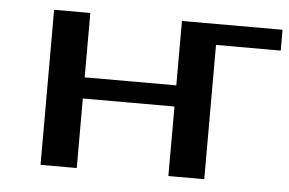

<svg xmlns="http://www.w3.org/2000/svg" viewBox="-41 -540 900 597"><g transform="rotate(5 409.0 -242.0)"><path d="M616 0V-419H818V-484H504V-283H218V-484H105V0H218V-217H504V0Z"/></g></svg>

Font: Gamestation Extended
Style: Regular
Weight: 400
Width: 7
Designer: Jonas Hecksher
Foundry: Jonas Hecksher, Playtypeª, e-types AS
Version: Version 1.003